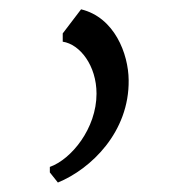

<svg xmlns="http://www.w3.org/2000/svg" viewBox="-20 -156 382 408"><path d="M113.3 -67.4C149.9 -62 185.1 -16.6 185.1 43C185.1 117.2 131.3 182.6 85.9 198.7V210.4L103 231.9C173.3 203.1 254.9 124.5 253.4 14.2C252.9 -42 223.1 -119.1 152.3 -136.2L113.3 -85Z"/></svg>

Font: Merriweather
Style: Light
Weight: 250
Designer: Eben Sorkin ( eben@eyebytes.com )
Foundry: Sorkin Type Co.
Version: Version 1.003